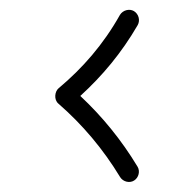

<svg xmlns="http://www.w3.org/2000/svg" viewBox="-20 -502 360 390"><path d="M252.4 -135.3C261.7 -141.1 265.1 -154.3 259.3 -163.6C226.6 -217.8 187.5 -265.6 143.1 -307.1C188 -348.1 226.6 -394 259.8 -451.2C265.1 -460.9 261.7 -473.6 252 -479.5C242.7 -484.9 229.5 -481.4 223.6 -471.7C189.9 -411.6 147.5 -363.3 99.1 -322.8C91.3 -316.4 88.9 -299.8 98.6 -291.5C147.5 -249 189.5 -199.2 224.1 -142.1C230 -132.8 243.2 -129.4 252.4 -135.3Z"/></svg>

Font: Mikhak Light
Style: Regular
Weight: 300
Designer: Amin Abedi
Version: Version 3.2